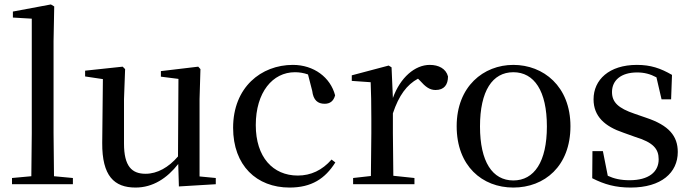

<svg xmlns="http://www.w3.org/2000/svg" viewBox="-20 -829 3114 864"><path d="M120 0H308V-28L223 -36L221 -230V-644L224 -800L209 -809L38 -777V-750L123 -745V-230L121 -36L34 -28V0Z M785 10 951 0V-28L878 -35V-383L882 -518L872 -529L704 -509V-484L783 -474L781 -125C739 -76 688 -47 635 -47C573 -47 538 -81 538 -183V-383L543 -518L532 -529L363 -511V-485L443 -473L440 -186C439 -37 494 15 590 15C668 15 732 -27 782 -91Z M1283 15C1382 15 1443 -25 1489 -98L1472 -111C1430 -63 1379 -39 1320 -39C1208 -39 1131 -122 1131 -266C1131 -414 1207 -504 1307 -504C1327 -504 1346 -501 1366 -494L1385 -420C1390 -378 1410 -362 1441 -362C1465 -362 1481 -374 1488 -400C1467 -481 1392 -537 1298 -537C1155 -537 1029 -436 1029 -254C1029 -84 1135 15 1283 15Z M1748 -319C1775 -400 1811 -448 1861 -475L1870 -466C1894 -439 1913 -424 1940 -424C1979 -424 1996 -448 1996 -485C1987 -520 1954 -537 1914 -537C1847 -537 1781 -480 1748 -388L1742 -526L1729 -534L1563 -490V-465L1648 -459C1650 -410 1651 -363 1651 -295V-230L1649 -37L1569 -28V0H1845V-28L1750 -38L1748 -230Z M2290 15C2430 15 2547 -81 2547 -261C2547 -441 2425 -537 2290 -537C2156 -537 2035 -440 2035 -261C2035 -82 2150 15 2290 15ZM2290 -17C2196 -17 2140 -101 2140 -260C2140 -420 2196 -504 2290 -504C2384 -504 2441 -420 2441 -260C2441 -101 2384 -17 2290 -17Z M2818 15C2956 15 3030 -52 3030 -145C3030 -217 2990 -265 2888 -299L2836 -317C2762 -342 2734 -369 2734 -415C2734 -467 2774 -503 2847 -503C2879 -503 2906 -496 2934 -481L2957 -382H3000L3004 -492C2952 -522 2908 -537 2846 -537C2721 -537 2651 -470 2651 -382C2651 -305 2702 -260 2785 -232L2838 -213C2920 -188 2944 -159 2944 -112C2944 -55 2899 -18 2813 -18C2773 -18 2743 -25 2715 -38L2693 -149H2646L2645 -27C2700 1 2750 15 2818 15Z"/></svg>

Font: Noto Serif HK Medium
Style: Regular
Weight: 500
Designer: Ryoko NISHIZUKA 西塚涼子 (kana & ideographs); Frank Grießhammer (Latin, Greek & Cyrillic); Wenlong ZHANG 张文龙 (bopomofo); San
Foundry: Adobe
Version: Version 2.001;hotconv 1.1.0;makeotfexe 2.6.0